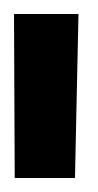

<svg xmlns="http://www.w3.org/2000/svg" viewBox="-20 -713 140 274"><path d="M0 -693H92L87 -459H1Z"/></svg>

Font: Panefresco 600wt
Style: Regular
Weight: 600
Designer: Campivisivi
Foundry: Campivisivi & Chank Co
Version: Version 1.001